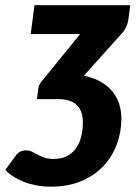

<svg xmlns="http://www.w3.org/2000/svg" viewBox="-98 -538 539 738"><path d="M396.5 -471Q395 -457.5 392 -447.8Q389 -438 384.5 -429.5Q380 -421 373.5 -413Q367 -405 358 -396L224.5 -247Q261 -239.5 288.2 -224.2Q315.5 -209 333.2 -187.5Q351 -166 359.8 -139.2Q368.5 -112.5 368.5 -82Q368.5 -30.5 351 16.8Q333.5 64 299.5 100.2Q265.5 136.5 214.8 158Q164 179.5 97.5 179.5Q68 179.5 41.8 174.5Q15.5 169.5 -6.8 160.8Q-29 152 -47 140.2Q-65 128.5 -77.5 115L-37.5 60.5Q-30.5 50.5 -20.8 45.2Q-11 40 2 40Q15 40 25.2 45.2Q35.5 50.5 46.8 56.5Q58 62.5 72.5 67.8Q87 73 108.5 73Q136 73 156.8 63.2Q177.5 53.5 191.8 35Q206 16.5 213.2 -9.5Q220.5 -35.5 220.5 -68Q220.5 -87.5 215.5 -103.8Q210.5 -120 199.2 -132Q188 -144 169.8 -150.5Q151.5 -157 124.5 -157H44L48 -188Q49 -197.5 50.2 -203Q51.5 -208.5 54 -213.5Q56.5 -218.5 61 -224.2Q65.5 -230 74 -240L210 -407H20L34.5 -518H402.5Z"/></svg>

Font: Lato ExtraBold
Style: Italic
Weight: 800
Italic angle: -7°
Designer: Lukasz Dziedzic with Adam Twardoch and Botio Nikoltchev
Foundry: tyPoland Lukasz Dziedzic
Version: Version 2.015; 2015-08-06; http://www.latofonts.com/